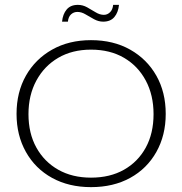

<svg xmlns="http://www.w3.org/2000/svg" viewBox="-20 -759 749 789"><path d="M354 10Q263 10 194 -28Q125 -66 86.5 -134.5Q48 -203 48 -291Q48 -380 86.5 -448Q125 -516 194 -555Q263 -594 354 -594Q446 -594 515 -555Q584 -516 622.5 -448Q661 -380 661 -291Q661 -203 622.5 -134.5Q584 -66 515 -28Q446 10 354 10ZM354 -29Q432 -29 489.5 -61.5Q547 -94 579 -152.5Q611 -211 611 -290Q611 -368 579 -428Q547 -488 489.5 -521.5Q432 -555 354 -555Q277 -555 219.5 -521.5Q162 -488 129.5 -428Q97 -368 97 -290Q97 -211 129.5 -152.5Q162 -94 219.5 -61.5Q277 -29 354 -29ZM404 -670Q385 -670 366.5 -680Q348 -690 331.5 -700Q315 -710 298 -710Q283 -710 272 -700Q261 -690 259 -670H235Q238 -701 254 -720Q270 -739 300 -739Q320 -739 338 -729Q356 -719 373 -708.5Q390 -698 407 -698Q421 -698 432 -708.5Q443 -719 445 -739H469Q466 -708 450 -689Q434 -670 404 -670Z"/></svg>

Font: Rokkitt ExtraLight
Style: Regular
Weight: 250
Version: Version 3.103